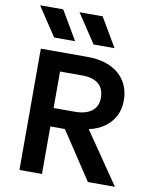

<svg xmlns="http://www.w3.org/2000/svg" viewBox="-100 -1016 872 1091"><g transform="rotate(10 336.0 -471.0)"><path d="M88.5 0V-700H359.5Q434 -700 489 -674.8Q544 -649.5 574 -602.5Q604 -555.5 604 -490.5Q604 -438.5 582.5 -399Q561 -359.5 523.2 -333.5Q485.5 -307.5 436 -297L639.5 0H483.5L302.5 -274H218.5V0ZM218.5 -380.5H340.5Q403 -380.5 438 -406.8Q473 -433 473 -483.5Q473 -536 441 -563.5Q409 -591 347 -591H218.5ZM500.5 -775.5H379.5L269 -942H402.5ZM273 -775.5H152L41.5 -942H175Z"/></g></svg>

Font: Geologica Cursive Medium
Style: Regular
Weight: 500
Designer: Sindre Bremnes, Frode Helland
Foundry: Monokrom Skriftforlag AS
Version: Version 1.010;gftools[0.9.28]